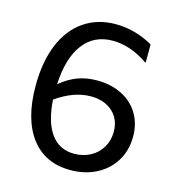

<svg xmlns="http://www.w3.org/2000/svg" viewBox="-107 -800 834 905"><g transform="rotate(15 310.0 -348.0)"><path d="M563 -217Q563 -150 531.5 -98Q500 -46 444 -17Q388 12 317 12Q193 12 125 -78Q57 -168 57 -330Q57 -447 92 -532Q127 -617 193 -662.5Q259 -708 348 -708Q396 -708 442.5 -695Q489 -682 530 -658V-570H526Q485 -599 441 -614Q397 -629 354 -629Q263 -629 211 -560Q159 -491 153 -363Q194 -397 236.5 -413Q279 -429 331 -429Q400 -429 452.5 -402.5Q505 -376 534 -328Q563 -280 563 -217ZM469 -215Q469 -276 428.5 -312.5Q388 -349 322 -349Q240 -349 153 -288Q160 -180 201 -123.5Q242 -67 315 -67Q358 -67 393.5 -86Q429 -105 449 -139Q469 -173 469 -215Z"/></g></svg>

Font: AmikoRegular
Style: Regular
Weight: 400
Designer: Pablo Impallari, Rodrigo Fuenzalida, Andres Torresi
Foundry: Impallari Type
Version: Version 1.000; ttfautohint (v1.3)